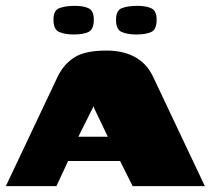

<svg xmlns="http://www.w3.org/2000/svg" viewBox="-27 -637 725 657"><path d="M-7 0 170 -374Q190 -416 226.5 -440Q263 -464 337 -464Q395 -464 435.5 -441.5Q476 -419 497 -374L674 0H427L384 -86H206L166 0ZM241 -169H342L296 -265Q295 -268 294 -271Q293 -274 293 -274Q293 -274 292 -271Q291 -268 289 -265ZM440 -519Q409 -519 389.5 -527.5Q370 -536 370 -570Q370 -602 391 -609.5Q412 -617 443 -617Q473 -617 491 -608.5Q509 -600 509 -570Q509 -536 490.5 -527.5Q472 -519 440 -519ZM226 -519Q195 -519 175.5 -527.5Q156 -536 156 -570Q156 -602 177 -609.5Q198 -617 229 -617Q259 -617 276.5 -608.5Q294 -600 294 -570Q294 -536 275.5 -527.5Q257 -519 226 -519Z"/></svg>

Font: Genos Thin Black
Style: Regular
Weight: 900
Version: Version 1.010